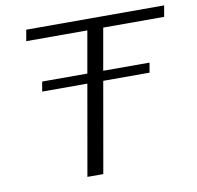

<svg xmlns="http://www.w3.org/2000/svg" viewBox="-76 -754 853 833"><g transform="rotate(-10 350.0 -337.5)"><path d="M114 -398.5 121.5 -441.5H320.5L353 -626H84L92.5 -675H700L691.5 -626H423L390.5 -441.5H594.5L587 -398.5H383L313 0H243L313 -398.5Z"/></g></svg>

Font: Anybody ExtraExpanded Light
Style: Italic
Weight: 300
Width: 8
Italic angle: -10°
Designer: Tyler Finck
Foundry: Etcetera Type Company
Version: Version 1.010; ttfautohint (v1.8.3) -l 8 -r 50 -G 200 -x 14 